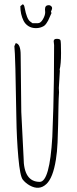

<svg xmlns="http://www.w3.org/2000/svg" viewBox="-20 -859 358 894"><path d="M217.3 -805.2 219.7 -797.9Q217.3 -793 211.9 -780.5Q206.5 -768.1 204.1 -763.2Q201.7 -758.3 195.8 -749.8Q189.9 -741.2 184.1 -737.8Q167.5 -728 147.5 -728Q127.4 -728 112.5 -737.3Q97.7 -746.6 89.8 -762.2Q74.7 -792.5 74.7 -830.1L85.4 -838.9Q92.3 -838.4 94.7 -823.2Q104.5 -770.5 120.6 -758.8L131.3 -751H156.2Q169.4 -751 179.9 -769.3Q190.4 -787.6 190.4 -801.8L189.5 -815.9Q189.5 -835 207.5 -835Q212.9 -835 217.8 -830.8Q222.7 -826.7 222.7 -821.3Q222.7 -815.9 217.3 -805.2ZM253.9 -449.2 254.9 -429.2Q252.9 -403.8 252.2 -360.8Q251.5 -317.9 250.7 -279.3Q250 -240.7 248 -195.8Q246.1 -150.9 240.2 -115.2Q226.6 -30.3 195.8 -2Q162.6 29.3 118.2 4.4Q99.1 -6.3 86.2 -22.5Q73.2 -38.6 65.4 -126.2Q57.6 -213.9 56.2 -311Q51.8 -603 46.9 -644L53.2 -658.2Q76.2 -655.3 76.2 -603L79.1 -337.9L89.8 -126Q89.8 -12.2 165 -12.2Q211.4 -12.2 223.6 -221.7Q224.6 -235.8 228.3 -356.9Q231.9 -478 231.9 -648.9L230 -667Q230 -678.2 244.4 -678.2Q258.8 -678.2 261.5 -671.6Q264.2 -665 264.2 -612.5Q264.2 -560.1 257.8 -535.2Q258.8 -533.2 258.8 -528.8Q258.8 -528.8 253.9 -449.2Z"/></svg>

Font: Amatic SC
Style: Regular
Weight: 400
Version: Version 1.004